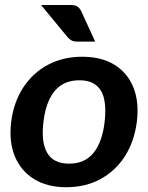

<svg xmlns="http://www.w3.org/2000/svg" viewBox="-20 -752 601 779"><path d="M313.7 -521.8Q391.4 -521.8 444.3 -489.3Q497.2 -456.8 521.2 -397.3Q545.2 -337.7 535.2 -258Q525.2 -178.3 486.9 -118.4Q448.7 -58.6 387.8 -25.5Q326.8 7.6 248.6 7.6Q171.7 7.6 118.1 -25.5Q64.4 -58.6 40 -118.4Q15.5 -178.3 25.5 -258Q35.5 -337.7 74.5 -397.3Q113.6 -456.8 174.9 -489.3Q236.3 -521.8 313.7 -521.8ZM260.4 -88.1Q323.4 -88.1 359 -131.2Q394.6 -174.4 404.5 -257Q410.9 -312.9 402.5 -350.2Q394.1 -387.6 369.2 -406.9Q344.3 -426.2 302.3 -426.2Q258.8 -426.2 228.8 -406.7Q198.8 -387.2 180.7 -349.6Q162.6 -312 156.2 -257Q146.3 -175.7 171.4 -131.9Q196.5 -88.1 260.4 -88.1ZM146.5 -731.8H265.7Q286.2 -731.8 295.1 -724.9Q304.1 -718 310.2 -705.3L366.2 -583.1H294.2Q279.7 -583.1 271.5 -587.3Q263.2 -591.4 254.3 -601.1Z"/></svg>

Font: Aleo
Style: Italic
Weight: 400
Italic angle: -7°
Designer: Alessio Laiso
Foundry: Alessio Laiso
Version: Version 2.001;gftools[0.9.29]